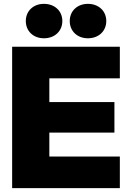

<svg xmlns="http://www.w3.org/2000/svg" viewBox="-20 -968 666 988"><path d="M42.5 0H596.7V-162.6H233.9V-285.6H568.8V-442.9H233.9V-564.9H596.7V-727.5H42.5ZM432.6 -771C487.3 -771 526.9 -807.6 526.9 -859.9C526.9 -911.6 487.3 -948.2 432.6 -948.2C377.9 -948.2 338.9 -911.6 338.9 -859.9C338.9 -807.6 377.9 -771 432.6 -771ZM206.1 -771C261.2 -771 300.8 -807.6 300.8 -859.9C300.8 -911.6 261.2 -948.2 206.1 -948.2C151.9 -948.2 112.8 -911.6 112.8 -859.9C112.8 -807.6 151.9 -771 206.1 -771Z"/></svg>

Font: Raveo Display Display ExtraBold
Style: Regular
Weight: 800
Designer: Jakub Foglar, Rasmus Andersson (Inter)
Foundry: Jakubfoglar.com
Version: Version 1.100;Glyphs 3.2.3 (3260)